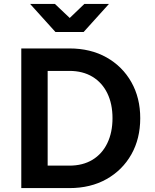

<svg xmlns="http://www.w3.org/2000/svg" viewBox="-20 -963 792 983"><path d="M89 0V-715H335Q444 -715 525.5 -669Q607 -623 652.5 -542.5Q698 -462 698 -358Q698 -253 652.5 -172.5Q607 -92 525.5 -46Q444 0 335 0ZM224 -115H335Q404 -115 453.5 -145Q503 -175 529.5 -230Q556 -285 556 -358Q556 -431 529.5 -485.5Q503 -540 453.5 -570Q404 -600 335 -600H224ZM134 -943H261L337 -871L412 -943H538L408 -799H264Z"/></svg>

Font: Wix Madefor Text
Style: Bold
Weight: 700
Designer: Dalton Maag Ltd
Foundry: Dalton Maag Ltd
Version: Version 3.100